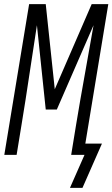

<svg xmlns="http://www.w3.org/2000/svg" viewBox="-20 -755 548 936"><path d="M382 161H321L392 0H327L351 -147Q371 -268 393 -389.5Q415 -511 436 -632L257 -221H203L160 -632Q141 -511 123 -389.5Q105 -268 85 -147L61 0H1L122 -735H203L247 -320L427 -735H508L396 -55H477Z"/></svg>

Font: Iosevka Term Curly Lt Obl
Style: Regular
Weight: 300
Italic angle: -9°
Designer: Belleve Invis
Foundry: Belleve Invis
Version: Version 32.3.0